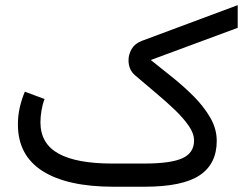

<svg xmlns="http://www.w3.org/2000/svg" viewBox="-20 -708 951 728"><path d="M527.3 -87.9Q627.9 -87.9 671.9 -108.2Q715.8 -128.4 715.8 -175.3Q715.8 -201.7 695.8 -230.7Q675.8 -259.8 643.1 -291.3Q610.4 -322.8 570.8 -355.7Q531.2 -388.7 492.2 -422.4Q467.3 -443.4 467.3 -480Q467.3 -501.5 479.2 -522.2Q491.2 -543 518.1 -553.2L881.3 -688.5V-602.5L551.8 -480.5Q588.9 -450.7 632.1 -416.3Q675.3 -381.8 713.9 -343.3Q752.4 -304.7 777.1 -262.2Q801.8 -219.7 801.8 -173.8Q801.8 -86.4 736.8 -43.2Q671.9 0 527.8 0H410.2Q235.4 0 141.6 -59.3Q47.9 -118.7 47.9 -236.3Q47.9 -269 54.9 -300.3Q62 -331.5 74.2 -360.4L148.9 -332.5Q141.1 -312 137.2 -288.6Q133.3 -265.1 133.3 -243.7Q133.8 -163.1 202.1 -125.5Q270.5 -87.9 405.3 -87.9Z"/></svg>

Font: Vazir FD
Style: Regular-FD
Weight: 400
Designer: Saber Rastikerdar
Foundry: Saber Rastikerdar
Version: Version 30.0.0